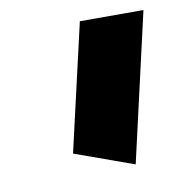

<svg xmlns="http://www.w3.org/2000/svg" viewBox="-51 -548 417 446"><g transform="rotate(-10 157.5 -325.0)"><path d="M315 -500 235 -150 96 -200 165 -500Z"/></g></svg>

Font: SOV_Meka
Style: Italic
Weight: 400
Italic angle: -13°
Version: Version 1.00